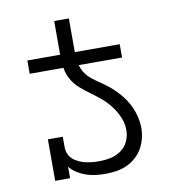

<svg xmlns="http://www.w3.org/2000/svg" viewBox="-78 -747 756 825"><g transform="rotate(-10 300.0 -334.5)"><path d="M473 -472H70V-530H213V-677H277V-530H473ZM316 8Q295 8 274 5.5Q253 3 232.5 -4Q212 -11 194 -22.5Q176 -34 163 -50V0H98V-181H163V-136Q163 -121 168.5 -107Q174 -93 185 -83Q196 -73 210 -66.5Q224 -60 238.5 -56.5Q253 -53 268 -51.5Q283 -50 297 -50Q323 -50 348 -55Q373 -60 394 -74.5Q415 -89 426 -112.5Q437 -136 437 -162Q437 -190 426 -216.5Q415 -243 398 -266Q381 -289 359.5 -307.5Q338 -326 315 -342.5Q292 -359 270.5 -377.5Q249 -396 235 -420.5Q221 -445 217 -473.5Q213 -502 213 -530H277Q277 -507 281 -484.5Q285 -462 296.5 -442.5Q308 -423 326 -408.5Q344 -394 363 -381.5Q382 -369 399.5 -354.5Q417 -340 432.5 -323.5Q448 -307 461 -288Q474 -269 483 -248Q492 -227 497 -204.5Q502 -182 502 -160Q502 -136 496 -113Q490 -90 478 -69.5Q466 -49 448 -33.5Q430 -18 408.5 -8.5Q387 1 363.5 4.5Q340 8 316 8Z"/></g></svg>

Font: Iosevka Curly Slab LtEx
Style: Regular
Weight: 300
Width: 7
Monospace: yes
Designer: Belleve Invis
Foundry: Belleve Invis
Version: Version 11.1.0; ttfautohint (v1.8.3)